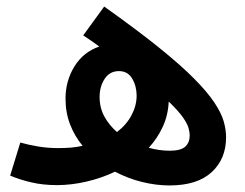

<svg xmlns="http://www.w3.org/2000/svg" viewBox="-20 -557 749 586"><path d="M497 9Q457 9 414 -1.5Q371 -12 331 -33Q289 -13 243 -2.5Q197 8 154 8Q111 8 75 -0.5Q39 -9 11 -21L42 -122Q66 -115 96 -110Q126 -105 157 -105Q178 -105 196.5 -106.5Q215 -108 232 -112Q208 -141 194 -177Q180 -213 180 -256Q180 -310 207 -354Q234 -398 283 -415Q260 -432 234 -449L298 -537Q398 -466 465 -412Q532 -358 572.5 -317Q613 -276 634 -244.5Q655 -213 662.5 -187.5Q670 -162 670 -138Q670 -72 626 -31.5Q582 9 497 9ZM284 -261Q284 -228 298.5 -201.5Q313 -175 337 -154Q366 -176 381.5 -205.5Q397 -235 397 -265Q397 -294 383.5 -317Q370 -340 343 -340Q315 -340 299.5 -316.5Q284 -293 284 -261ZM559 -144Q559 -153 555.5 -166Q552 -179 538.5 -198.5Q525 -218 495 -247Q493 -205 476.5 -169.5Q460 -134 434 -106Q466 -97 498 -97Q532 -97 545.5 -109.5Q559 -122 559 -144Z"/></svg>

Font: Noto Sans Arabic UI SmCn SmBd
Style: Regular
Weight: 600
Width: 4
Designer: Monotype Design Team, Nadine Chahine and Nizar Qandah
Foundry: Monotype Imaging Inc.
Version: Version 2.010; ttfautohint (v1.8.4.7-5d5b)